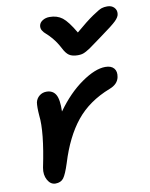

<svg xmlns="http://www.w3.org/2000/svg" viewBox="-89 -857 727 933"><g transform="rotate(-10 274.5 -390.0)"><path d="M504.9 -792Q526.4 -792 538.8 -779.1Q551.3 -766.1 548.8 -747.1Q547.4 -732.4 529.5 -714.6Q511.7 -696.8 449.2 -651.9Q434.1 -641.1 413.6 -626Q393.1 -610.8 385.3 -605.5Q377.4 -600.1 365.5 -593.5Q353.5 -586.9 344.7 -585Q335.9 -583 324.2 -583Q296.9 -583 281.2 -593.5Q265.6 -604 252 -631.8Q237.3 -659.7 219.5 -681.2Q201.7 -702.6 190.2 -711.9Q178.7 -721.2 172.1 -732.4Q165.5 -743.7 168 -756.8Q170.9 -771.5 185.8 -780.8Q200.7 -790 220.2 -790Q257.3 -790 283 -770.3Q308.6 -750.5 342.8 -691.9Q397 -738.3 430.9 -761.2Q464.8 -784.2 477.1 -788.1Q489.3 -792 504.9 -792ZM108.9 12.2Q84.5 12.2 70.1 -13.7Q55.7 -39.6 62 -74.2Q97.7 -245.6 87.9 -327.1Q84.5 -369.6 87.9 -392.1Q92.3 -411.1 107.2 -423.1Q122.1 -435.1 142.1 -435.1Q173.3 -435.1 187.7 -410.9Q202.1 -386.7 200.2 -327.1Q258.8 -409.2 326.7 -456.5Q394.5 -503.9 444.8 -503.9Q473.6 -503.9 487.1 -488Q500.5 -472.2 495.1 -444.8Q488.3 -410.6 446.8 -395Q341.3 -354 279.3 -277.3Q217.3 -200.7 179.2 -76.2Q162.1 -22.9 148.7 -5.4Q135.3 12.2 108.9 12.2Z"/></g></svg>

Font: Shantell Sans Irregular
Style: Italic
Weight: 500
Italic angle: -11.31°
Designer: Stephen Nixon, Anya Danilova, Shantell Martin
Foundry: Arrow Type
Version: Version 1.006;[9816181b4]